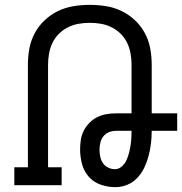

<svg xmlns="http://www.w3.org/2000/svg" viewBox="-20 -763 750 791"><path d="M455 8Q425 8 395.5 -2Q366 -12 346 -34.5Q326 -57 318 -87Q310 -117 310 -147Q310 -167 313 -187Q316 -207 325 -224.5Q334 -242 348 -256.5Q362 -271 380 -280Q398 -289 417.5 -292.5Q437 -296 457 -296H522V-496Q522 -519 518 -542Q514 -565 504 -586Q494 -607 477.5 -623.5Q461 -640 440 -650.5Q419 -661 396 -665Q373 -669 350 -669Q327 -669 304 -665Q281 -661 260 -650.5Q239 -640 222.5 -623.5Q206 -607 196 -586Q186 -565 182 -542Q178 -519 178 -496V-74H234V0H39V-74H95V-496Q95 -530 101 -563Q107 -596 123 -626Q139 -656 164 -679.5Q189 -703 219 -717.5Q249 -732 282.5 -737.5Q316 -743 350 -743Q384 -743 417.5 -737.5Q451 -732 481 -717.5Q511 -703 536 -679.5Q561 -656 577 -626Q593 -596 599 -563Q605 -530 605 -496V-296H710V-224H605Q605 -198 602 -172.5Q599 -147 592.5 -122Q586 -97 575 -73.5Q564 -50 546.5 -31Q529 -12 505 -2Q481 8 455 8ZM454 -66Q469 -66 481.5 -77Q494 -88 500.5 -102Q507 -116 511 -131Q515 -146 517.5 -161.5Q520 -177 521 -193Q522 -209 522 -224H457Q443 -224 429 -218.5Q415 -213 406 -201.5Q397 -190 393.5 -175.5Q390 -161 390 -147Q390 -132 393 -117.5Q396 -103 404 -91Q412 -79 425.5 -72.5Q439 -66 454 -66Z"/></svg>

Font: Iosevka Etoile
Style: Regular
Weight: 400
Designer: Belleve Invis
Foundry: Belleve Invis
Version: Version 33.2.4